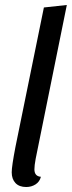

<svg xmlns="http://www.w3.org/2000/svg" viewBox="-20 -730 288 770"><path d="M118 -51Q118 -23 144 -21Q139 -1 122.5 9.5Q106 20 85 20Q57 20 42 4Q27 -12 27 -39Q27 -63 42 -141L156 -700L248 -710L123 -93Q118 -66 118 -51Z"/></svg>

Font: Sansita Light Italic
Style: Regular
Weight: 300
Italic angle: -11°
Designer: Pablo Cosgaya
Foundry: Omnibus-Type
Version: Version 1.006